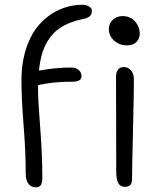

<svg xmlns="http://www.w3.org/2000/svg" viewBox="-20 -780 688 813"><path d="M131.8 13.2Q111.3 13.2 100.1 -2.2Q88.9 -17.6 88.9 -45.9Q88.9 -137.2 79.8 -250.7Q70.8 -364.3 70.8 -439Q70.8 -514.6 91.3 -576.2Q111.8 -637.7 147.7 -677.5Q183.6 -717.3 230.5 -738.5Q277.3 -759.8 331.1 -759.8Q344.7 -759.8 356.9 -752.7Q369.1 -745.6 369.1 -732.9Q369.1 -707 335 -700.2Q284.7 -690.4 249.3 -670.9Q213.9 -651.4 192.6 -622.3Q171.4 -593.3 160.4 -559.6Q149.4 -525.9 145 -481Q215.8 -494.1 280.8 -494.1Q301.8 -494.1 313.5 -483.4Q325.2 -472.7 325.2 -458Q325.2 -434.1 288.1 -434.1Q248 -434.1 218.8 -431.4Q189.5 -428.7 167.2 -424.6Q145 -420.4 141.1 -419.9V-396Q141.1 -357.4 150.1 -241.5Q159.2 -125.5 159.2 -28.8Q159.2 -4.9 152.6 4.2Q146 13.2 131.8 13.2ZM518.1 -587.9Q485.8 -587.9 463.4 -607.9Q440.9 -627.9 440.9 -657.2Q440.9 -680.2 457.5 -696Q474.1 -711.9 499 -711.9Q531.7 -711.9 551.8 -689.2Q571.8 -666.5 571.8 -636.2Q571.8 -617.7 558.3 -602.8Q544.9 -587.9 518.1 -587.9ZM509.8 11.2Q489.7 11.2 481 -4.2Q472.2 -19.5 472.2 -53.2Q472.2 -178.2 471.7 -295.2Q471.2 -412.1 471.2 -454.1Q471.2 -473.6 479.5 -484.9Q487.8 -496.1 503.9 -496.1Q522 -496.1 534.2 -482.4Q546.4 -468.8 546.9 -444.8Q547.4 -403.3 543.2 -230.7Q539.1 -58.1 539.1 -21Q539.1 11.2 509.8 11.2Z"/></svg>

Font: Shantell Sans Normal
Style: Regular
Weight: 300
Designer: Stephen Nixon, Anya Danilova, Shantell Martin
Foundry: Arrow Type
Version: Version 1.006;[559af2be0]